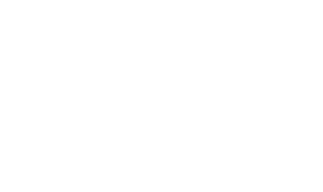

<svg xmlns="http://www.w3.org/2000/svg" viewBox="-20 -470 740 440"><path d="M600 -150Q600 -150 600 -150Q600 -150 600 -150Q600 -150 600 -150Q600 -150 600 -150Q600 -150 600 -150Q600 -150 600 -150Q600 -150 600 -150Q600 -150 600 -150Q600 -150 600 -150Q600 -150 600 -150Q600 -150 600 -150Q600 -150 600 -150ZM300 -150Q300 -150 300 -150Q300 -150 300 -150Q300 -150 300 -150Q300 -150 300 -150Q300 -150 300 -150Q300 -150 300 -150Q300 -150 300 -150Q300 -150 300 -150Q300 -150 300 -150Q300 -150 300 -150Q300 -150 300 -150Q300 -150 300 -150ZM400 -150Q400 -150 400 -150Q400 -150 400 -150Q400 -150 400 -150Q400 -150 400 -150Q400 -150 400 -150Q400 -150 400 -150Q400 -150 400 -150Q400 -150 400 -150Q400 -150 400 -150Q400 -150 400 -150Q400 -150 400 -150Q400 -150 400 -150ZM100 -50Q100 -50 100 -50Q100 -50 100 -50Q100 -50 100 -50Q100 -50 100 -50Q100 -50 100 -50Q100 -50 100 -50Q100 -50 100 -50Q100 -50 100 -50Q100 -50 100 -50Q100 -50 100 -50Q100 -50 100 -50Q100 -50 100 -50ZM100 -150Q100 -150 100 -150Q100 -150 100 -150Q100 -150 100 -150Q100 -150 100 -150Q100 -150 100 -150Q100 -150 100 -150Q100 -150 100 -150Q100 -150 100 -150Q100 -150 100 -150Q100 -150 100 -150Q100 -150 100 -150Q100 -150 100 -150ZM100 -250Q100 -250 100 -250Q100 -250 100 -250Q100 -250 100 -250Q100 -250 100 -250Q100 -250 100 -250Q100 -250 100 -250Q100 -250 100 -250Q100 -250 100 -250Q100 -250 100 -250Q100 -250 100 -250Q100 -250 100 -250Q100 -250 100 -250ZM300 -450Q300 -450 300 -450Q300 -450 300 -450Q300 -450 300 -450Q300 -450 300 -450Q300 -450 300 -450Q300 -450 300 -450Q300 -450 300 -450Q300 -450 300 -450Q300 -450 300 -450Q300 -450 300 -450Q300 -450 300 -450Q300 -450 300 -450ZM500 -450Q500 -450 500 -450Q500 -450 500 -450Q500 -450 500 -450Q500 -450 500 -450Q500 -450 500 -450Q500 -450 500 -450Q500 -450 500 -450Q500 -450 500 -450Q500 -450 500 -450Q500 -450 500 -450Q500 -450 500 -450Q500 -450 500 -450ZM400 -450Q400 -450 400 -450Q400 -450 400 -450Q400 -450 400 -450Q400 -450 400 -450Q400 -450 400 -450Q400 -450 400 -450Q400 -450 400 -450Q400 -450 400 -450Q400 -450 400 -450Q400 -450 400 -450Q400 -450 400 -450Q400 -450 400 -450ZM300 -50Q300 -50 300 -50Q300 -50 300 -50Q300 -50 300 -50Q300 -50 300 -50Q300 -50 300 -50Q300 -50 300 -50Q300 -50 300 -50Q300 -50 300 -50Q300 -50 300 -50Q300 -50 300 -50Q300 -50 300 -50Q300 -50 300 -50ZM100 -350Q100 -350 100 -350Q100 -350 100 -350Q100 -350 100 -350Q100 -350 100 -350Q100 -350 100 -350Q100 -350 100 -350Q100 -350 100 -350Q100 -350 100 -350Q100 -350 100 -350Q100 -350 100 -350Q100 -350 100 -350Q100 -350 100 -350ZM600 -350Q600 -350 600 -350Q600 -350 600 -350Q600 -350 600 -350Q600 -350 600 -350Q600 -350 600 -350Q600 -350 600 -350Q600 -350 600 -350Q600 -350 600 -350Q600 -350 600 -350Q600 -350 600 -350Q600 -350 600 -350Q600 -350 600 -350ZM600 -250Q600 -250 600 -250Q600 -250 600 -250Q600 -250 600 -250Q600 -250 600 -250Q600 -250 600 -250Q600 -250 600 -250Q600 -250 600 -250Q600 -250 600 -250Q600 -250 600 -250Q600 -250 600 -250Q600 -250 600 -250Q600 -250 600 -250ZM300 -250Q300 -250 300 -250Q300 -250 300 -250Q300 -250 300 -250Q300 -250 300 -250Q300 -250 300 -250Q300 -250 300 -250Q300 -250 300 -250Q300 -250 300 -250Q300 -250 300 -250Q300 -250 300 -250Q300 -250 300 -250Q300 -250 300 -250ZM400 -250Q400 -250 400 -250Q400 -250 400 -250Q400 -250 400 -250Q400 -250 400 -250Q400 -250 400 -250Q400 -250 400 -250Q400 -250 400 -250Q400 -250 400 -250Q400 -250 400 -250Q400 -250 400 -250Q400 -250 400 -250Q400 -250 400 -250ZM200 -450Q200 -450 200 -450Q200 -450 200 -450Q200 -450 200 -450Q200 -450 200 -450Q200 -450 200 -450Q200 -450 200 -450Q200 -450 200 -450Q200 -450 200 -450Q200 -450 200 -450Q200 -450 200 -450Q200 -450 200 -450Q200 -450 200 -450ZM500 -50Q500 -50 500 -50Q500 -50 500 -50Q500 -50 500 -50Q500 -50 500 -50Q500 -50 500 -50Q500 -50 500 -50Q500 -50 500 -50Q500 -50 500 -50Q500 -50 500 -50Q500 -50 500 -50Q500 -50 500 -50Q500 -50 500 -50ZM400 -50Q400 -50 400 -50Q400 -50 400 -50Q400 -50 400 -50Q400 -50 400 -50Q400 -50 400 -50Q400 -50 400 -50Q400 -50 400 -50Q400 -50 400 -50Q400 -50 400 -50Q400 -50 400 -50Q400 -50 400 -50Q400 -50 400 -50Z"/></svg>

Font: TINY 5x3
Style: Regular
Weight: 400
Designer: Jack Halten Fahnestock
Foundry: Velvetyne Type Foundry
Version: Version 1.002